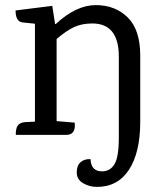

<svg xmlns="http://www.w3.org/2000/svg" viewBox="-20 -529 644 753"><path d="M199 -435Q279 -509 355.5 -509Q432 -509 481 -460.5Q530 -412 530 -311V-52Q530 69 486 136.5Q442 204 360 204Q331 204 306 189.5Q281 175 281 147.5Q281 120 296 107Q311 94 335 95Q337 143 380 143Q412 143 429 115Q446 87 446 11V-307Q446 -437 342 -437Q301 -437 270 -422.5Q239 -408 202 -376V-54L273 -48Q278 0 240 0H42V-8Q42 -18 46 -30Q54 -48 77 -50L117 -52V-436L69 -441Q41 -444 41 -488L185 -506L196 -435Z"/></svg>

Font: Karma Medium
Style: Regular
Weight: 500
Designer: Joana Correia
Foundry: Indian Type Foundry
Version: Version 1.202;PS 1.0;hotconv 1.0.78;makeotf.lib2.5.61930; tt